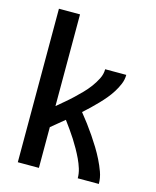

<svg xmlns="http://www.w3.org/2000/svg" viewBox="-111 -812 722 888"><g transform="rotate(15 250.0 -367.5)"><path d="M60 0V-735H161V-296Q180 -312 198.5 -327.5Q217 -343 235 -360Q253 -377 270 -394.5Q287 -412 301.5 -431.5Q316 -451 327.5 -473.5Q339 -496 339 -520H440Q440 -497 431 -475.5Q422 -454 410 -435Q398 -416 383.5 -398.5Q369 -381 353 -364.5Q337 -348 320.5 -332Q304 -316 287 -301Q305 -279 322.5 -255.5Q340 -232 356 -208.5Q372 -185 387 -160.5Q402 -136 415 -110Q428 -84 438 -56.5Q448 -29 448 0H347Q347 -23 340 -45.5Q333 -68 323 -89Q313 -110 301.5 -130.5Q290 -151 277.5 -170.5Q265 -190 251.5 -209Q238 -228 224 -247Q208 -234 192.5 -221Q177 -208 161 -195V0Z"/></g></svg>

Font: Iosevka Curly Semibold
Style: Regular
Weight: 600
Monospace: yes
Designer: Belleve Invis
Foundry: Belleve Invis
Version: Version 22.1.2; ttfautohint (v1.8.4)